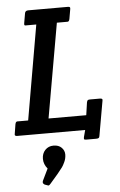

<svg xmlns="http://www.w3.org/2000/svg" viewBox="-71 -722 658 1050"><g transform="rotate(-5 258.5 -197.0)"><path d="M6 0Q-8 0 -8 -8Q-8 -11 -7 -15L1 -65Q3 -74 6.5 -77Q10 -80 20 -79H72L162 -598H110Q100 -597 97.5 -600Q95 -603 97 -612L106 -664Q108 -679 125 -679H341Q351 -679 353.5 -676Q356 -673 354 -664L345 -612Q343 -603 339.5 -600Q336 -597 326 -598H275L184 -80H391L401 -149Q403 -158 406 -161Q409 -164 419 -164H473Q487 -164 487 -156Q487 -153 486 -149L453 38Q452 47 448 50Q444 53 434 53H380Q370 53 368 50Q366 47 368 38L378 0ZM207 226 163 277Q157 285 151 285Q149 285 131 278Q122 272 122 266Q122 260 124 256L155 192Q134 167 134 137.5Q134 108 152 89Q170 70 198 70Q226 70 242 86Q258 102 258 123.5Q258 145 249 164.5Q240 184 233.5 192.5Q227 201 207 226Z"/></g></svg>

Font: Crete Round
Style: Italic
Weight: 400
Designer: Veronika Burian
Foundry: TypeTogether
Version: Version 1.001; ttfautohint (v1.6)